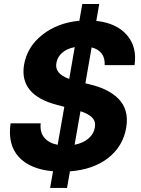

<svg xmlns="http://www.w3.org/2000/svg" viewBox="-20 -838 695 949"><path d="M227.6 90.9 242.2 8.5Q128.9 -1.4 73 -62.1Q17 -122.9 32.3 -228.3H181.1Q176.5 -184.7 198.9 -157.7Q221.2 -130.7 264.9 -122.2L297.9 -310L264.2 -318.9Q74.9 -367.2 98.7 -517Q114 -606.9 189.5 -666.2Q264.9 -725.5 372.2 -735.4L386.7 -818.2H470.5L456 -734.7Q556.5 -723.7 607.4 -664.6Q658.4 -605.5 644.9 -516H497.5Q500.4 -586.3 432.9 -603.7L402 -426.5L421.5 -421.5Q468.8 -410.5 504.4 -392.9Q540.1 -375.4 565.7 -349.6Q591.3 -323.9 601.4 -288Q611.5 -252.1 604 -207.7Q588.4 -115.1 515.1 -57.5Q441.8 0 325.6 8.9L311.4 90.9ZM348.7 -122.5Q390.6 -130.7 417.3 -153.4Q443.9 -176.1 448.9 -208.1Q454.2 -236.9 436.3 -256Q418.3 -275.2 377.8 -288.4ZM322.1 -447.8 349.4 -605.1Q311.1 -598 287.5 -577.2Q263.8 -556.5 258.9 -527.3Q248.2 -474.4 322.1 -447.8Z"/></svg>

Font: Karasuma Gothic
Style: Bold Italic
Weight: 700
Italic angle: 9.39998°
Designer: Rasmus Andersson / Ryoko Nishizuka
Foundry: Genbu
Version: Version 1.00